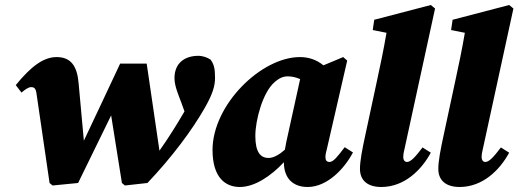

<svg xmlns="http://www.w3.org/2000/svg" viewBox="-20 -731 2071 767"><path d="M178 0 190 10 292 0C336 -90 380 -180 424 -270C438 -180 453 -90 467 0L479 10L569 0C667 -103 748 -212 798 -300C830 -356 839 -388 839 -420C839 -457 835 -474 821 -493C809 -501 791 -508 772 -508C718 -508 677 -479 677 -419C677 -388 692 -354 704 -322L717 -286C685 -231 653 -180 617 -129C600 -245 583 -361 566 -477H460C412 -374 363 -271 315 -169C308 -245 301 -322 294 -399C288 -469 262 -503 206 -503C154 -503 104 -466 43 -391L66 -361C80 -374 95 -383 104 -383C115 -383 123 -380 126 -356C143 -237 161 -119 178 0Z M1000 -188C1000 -252 1030 -362 1076 -402C1096 -420 1112 -426 1130 -426C1146 -426 1163 -422 1179 -415L1124 -165C1122 -154 1120 -143 1118 -133C1099 -116 1075 -100 1053 -100C1020 -100 1000 -124 1000 -188ZM1209 16C1287 16 1356 -57 1390 -122L1357 -143C1328 -105 1312 -84 1296 -84C1285 -84 1280 -91 1280 -104C1280 -114 1283 -125 1287 -141L1367 -489L1351 -503L1272 -470C1244 -493 1212 -503 1178 -503C1023 -503 829 -312 829 -132C829 -21 881 16 938 16C996 16 1061 -26 1114 -83C1114 -18 1151 16 1209 16Z M1503 16C1595 16 1663 -51 1701 -121L1668 -142C1638 -102 1620 -84 1606 -84C1597 -84 1591 -91 1591 -104C1591 -114 1593 -125 1597 -141L1718 -697L1701 -711L1475 -652L1469 -611L1524 -600C1513 -535 1499 -468 1485 -404L1441 -199C1426 -130 1418 -88 1418 -56C1418 -10 1449 16 1503 16Z M1816 16C1908 16 1976 -51 2014 -121L1981 -142C1951 -102 1933 -84 1919 -84C1910 -84 1904 -91 1904 -104C1904 -114 1906 -125 1910 -141L2031 -697L2014 -711L1788 -652L1782 -611L1837 -600C1826 -535 1812 -468 1798 -404L1754 -199C1739 -130 1731 -88 1731 -56C1731 -10 1762 16 1816 16Z"/></svg>

Font: Source Serif Pro Black
Style: Italic
Weight: 900
Italic angle: -12°
Designer: Frank Grießhammer
Foundry: Adobe Systems Incorporated
Version: Version 3.001;hotconv 1.0.111;makeotfexe 2.5.65597